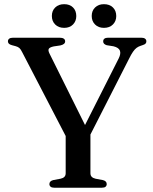

<svg xmlns="http://www.w3.org/2000/svg" viewBox="-20 -876 714 896"><path d="M392.5 -229.5 302.5 -210.5 84 -631.5Q77 -646 70.5 -651.8Q64 -657.5 53 -660.5L36 -665Q25 -668 21 -672.5Q17 -677 17 -683Q17 -691 23 -695.5Q29 -700 41 -700H258.5Q270.5 -700 277.2 -695.8Q284 -691.5 284 -683Q284 -669 261.5 -664L231 -659.5Q212 -655.5 207.8 -648.2Q203.5 -641 211 -626L390 -266L352.5 -244.5L534 -603.5Q545 -625.5 539.5 -639.8Q534 -654 509.5 -660L478 -665Q470 -667.5 465.8 -671.8Q461.5 -676 461.5 -683Q461.5 -691 467.2 -695.5Q473 -700 484.5 -700H639.5Q651 -700 657 -695.5Q663 -691 663 -683Q663 -677 659.5 -672.8Q656 -668.5 644.5 -665L637 -662.5Q626 -659 617.5 -652.8Q609 -646.5 600.5 -634.2Q592 -622 581.5 -600.5ZM286.5 -254.5 402 -255V-67.5Q402 -57 408.2 -50.8Q414.5 -44.5 426 -42L460.5 -35.5Q478 -31 478 -17Q478 -9.5 472.8 -4.8Q467.5 0 455.5 0H233Q221.5 0 216 -4.8Q210.5 -9.5 210.5 -17Q210.5 -31 228 -35.5L262.5 -42Q274.5 -44.5 280.5 -50.8Q286.5 -57 286.5 -67.5ZM279.5 -746Q253.5 -746 237.8 -761.5Q222 -777 222 -801.5Q222 -826 237.8 -841.2Q253.5 -856.5 279.5 -856.5Q305.5 -856.5 320.8 -841.2Q336 -826 336 -801Q336 -777.5 320.8 -761.8Q305.5 -746 279.5 -746ZM465 -746Q439.5 -746 423.8 -761.5Q408 -777 408 -801.5Q408 -826 423.8 -841.2Q439.5 -856.5 465 -856.5Q491.5 -856.5 507 -841.2Q522.5 -826 522.5 -801Q522.5 -777.5 507 -761.8Q491.5 -746 465 -746Z"/></svg>

Font: Fraunces 28pt
Style: Regular
Weight: 400
Version: Version 1.000;[b76b70a41]